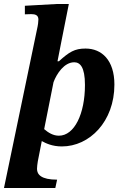

<svg xmlns="http://www.w3.org/2000/svg" viewBox="-42 -725 623 965"><path d="M236 220 245 178C165 178 144 152 144 124C144 116 146 96 148 86L168 -16C188 -5 220 11 269 11C408 11 533 -114 533 -300C533 -423 469 -481 388 -481C333 -481 306 -464 254 -417H247L267 -519L304 -705H245L83 -696V-653C83 -653 104 -654 115 -654C135 -654 151 -649 151 -627C151 -615 148 -596 147 -592L-22 220ZM180 -76 227 -312C243 -355 281 -412 331 -412C360 -412 385 -389 385 -298C385 -153 332 -43 254 -43C225 -43 201 -58 180 -76Z"/></svg>

Font: STIX Two Text
Style: Bold Italic
Weight: 700
Italic angle: -12°
Designer: Ross Mills, John Hudson & Paul Hanslow, Tiro Typeworks Ltd; with prior portions MicroPress Inc. and Coen Hoffman, Elsevi
Foundry: Tiro Typeworks Ltd
Version: Version 2.13 b171